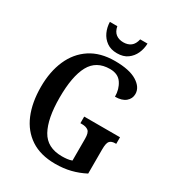

<svg xmlns="http://www.w3.org/2000/svg" viewBox="-215 -1045 1084 1184"><g transform="rotate(30 326.5 -453.5)"><path d="M361 10Q256 10 186.5 -36Q117 -82 82.5 -164.5Q48 -247 48 -358Q48 -466 84 -548.5Q120 -631 190.5 -677.5Q261 -724 365 -724Q468 -724 521.5 -691Q575 -658 575 -610Q575 -577 549 -555Q523 -533 474 -533Q474 -586 447.5 -626Q421 -666 363 -666Q266 -666 223.5 -588Q181 -510 181 -358Q181 -209 224.5 -130Q268 -51 374 -51Q392 -51 410 -53Q428 -55 444 -61V-216Q444 -259 428 -272Q412 -285 382 -285H371V-332H626V-285H619Q593 -285 580.5 -271.5Q568 -258 568 -212V-40Q520 -15 469.5 -2.5Q419 10 361 10ZM350 -771Q306 -771 276.5 -792Q247 -813 232 -846Q217 -879 216 -917H269Q276 -881 297.5 -865Q319 -849 350 -849Q382 -849 403 -865Q424 -881 432 -917H484Q483 -879 468 -846Q453 -813 424 -792Q395 -771 350 -771Z"/></g></svg>

Font: Noto Serif Hebrew Condensed SemiBold
Style: Regular
Weight: 600
Width: 3
Designer: Monotype Design Team
Foundry: Monotype Imaging Inc.
Version: Version 2.004; ttfautohint (v1.8.4.7-5d5b)